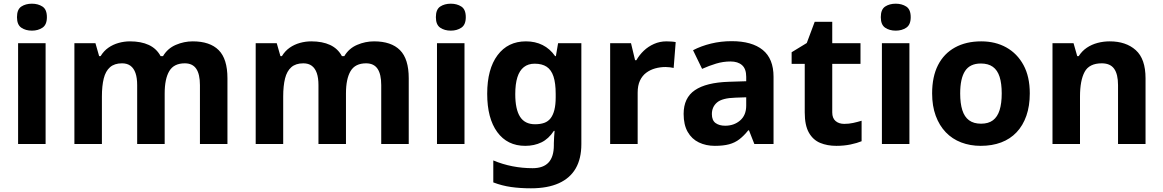

<svg xmlns="http://www.w3.org/2000/svg" viewBox="-20 -831 6300 1040"><path d="M227 -597V-51H78V-597ZM153 -811Q186 -811 210 -795.5Q234 -780 234 -738Q234 -697 210 -681Q186 -665 153 -665Q119 -665 95.5 -681Q72 -697 72 -738Q72 -780 95.5 -795.5Q119 -811 153 -811Z M1024 -607Q1117 -607 1164.5 -559.5Q1212 -512 1212 -407V-51H1063V-370Q1063 -429 1043 -458.5Q1023 -488 981 -488Q922 -488 897 -446Q872 -404 872 -325V-51H723V-370Q723 -409 714 -435Q705 -461 687 -474.5Q669 -488 641 -488Q600 -488 576 -467Q552 -446 542 -406Q532 -366 532 -308V-51H383V-597H497L517 -527H525Q542 -555 567 -572.5Q592 -590 622.5 -598.5Q653 -607 684 -607Q744 -607 786 -587.5Q828 -568 850 -527H863Q888 -569 932.5 -588Q977 -607 1024 -607Z M2006 -607Q2099 -607 2146.5 -559.5Q2194 -512 2194 -407V-51H2045V-370Q2045 -429 2025 -458.5Q2005 -488 1963 -488Q1904 -488 1879 -446Q1854 -404 1854 -325V-51H1705V-370Q1705 -409 1696 -435Q1687 -461 1669 -474.5Q1651 -488 1623 -488Q1582 -488 1558 -467Q1534 -446 1524 -406Q1514 -366 1514 -308V-51H1365V-597H1479L1499 -527H1507Q1524 -555 1549 -572.5Q1574 -590 1604.5 -598.5Q1635 -607 1666 -607Q1726 -607 1768 -587.5Q1810 -568 1832 -527H1845Q1870 -569 1914.5 -588Q1959 -607 2006 -607Z M2496 -597V-51H2347V-597ZM2422 -811Q2455 -811 2479 -795.5Q2503 -780 2503 -738Q2503 -697 2479 -681Q2455 -665 2422 -665Q2388 -665 2364.5 -681Q2341 -697 2341 -738Q2341 -780 2364.5 -795.5Q2388 -811 2422 -811Z M2829 -607Q2879 -607 2919 -587Q2959 -567 2987 -527H2991L3003 -597H3129V-50Q3129 28 3098.5 81Q3068 134 3007 161.5Q2946 189 2856 189Q2798 189 2748.5 182Q2699 175 2652 157V38Q2702 59 2755.5 69.5Q2809 80 2865 80Q2923 80 2951.5 49Q2980 18 2980 -44V-55Q2980 -72 2981.5 -90Q2983 -108 2984 -122H2980Q2952 -79 2913 -60Q2874 -41 2825 -41Q2728 -41 2673.5 -115.5Q2619 -190 2619 -323Q2619 -457 2675 -532Q2731 -607 2829 -607ZM2876 -486Q2841 -486 2817.5 -467.5Q2794 -449 2782.5 -412.5Q2771 -376 2771 -321Q2771 -239 2797 -198.5Q2823 -158 2878 -158Q2907 -158 2928 -165.5Q2949 -173 2962.5 -190.5Q2976 -208 2983 -236Q2990 -264 2990 -304V-322Q2990 -381 2978 -417Q2966 -453 2941 -469.5Q2916 -486 2876 -486Z M3590 -607Q3601 -607 3616 -606Q3631 -605 3640 -603L3629 -463Q3622 -465 3608.5 -466.5Q3595 -468 3585 -468Q3556 -468 3529 -460.5Q3502 -453 3480.5 -437Q3459 -421 3446.5 -394.5Q3434 -368 3434 -329V-51H3285V-597H3398L3420 -505H3427Q3443 -533 3467 -556Q3491 -579 3522.5 -593Q3554 -607 3590 -607Z M3943 -608Q4053 -608 4111.5 -560.5Q4170 -513 4170 -415V-51H4066L4037 -125H4033Q4010 -96 3985.5 -77Q3961 -58 3929.5 -49.5Q3898 -41 3852 -41Q3804 -41 3765.5 -59.5Q3727 -78 3705 -116.5Q3683 -155 3683 -214Q3683 -301 3744 -342.5Q3805 -384 3927 -388L4022 -391V-415Q4022 -458 3999.5 -478Q3977 -498 3937 -498Q3897 -498 3859 -486.5Q3821 -475 3783 -458L3734 -559Q3778 -582 3831.5 -595Q3885 -608 3943 -608ZM3964 -302Q3892 -300 3864 -276Q3836 -252 3836 -213Q3836 -179 3856 -164.5Q3876 -150 3908 -150Q3956 -150 3989 -178.5Q4022 -207 4022 -259V-304Z M4553 -160Q4578 -160 4601 -165Q4624 -170 4647 -177V-66Q4623 -56 4587.5 -48.5Q4552 -41 4510 -41Q4461 -41 4422.5 -57Q4384 -73 4361.5 -112.5Q4339 -152 4339 -222V-485H4268V-548L4350 -598L4393 -713H4488V-597H4641V-485H4488V-222Q4488 -191 4506 -175.5Q4524 -160 4553 -160Z M4906 -597V-51H4757V-597ZM4832 -811Q4865 -811 4889 -795.5Q4913 -780 4913 -738Q4913 -697 4889 -681Q4865 -665 4832 -665Q4798 -665 4774.5 -681Q4751 -697 4751 -738Q4751 -780 4774.5 -795.5Q4798 -811 4832 -811Z M5558 -325Q5558 -257 5539.5 -204Q5521 -151 5486.5 -114.5Q5452 -78 5403 -59.5Q5354 -41 5292 -41Q5235 -41 5186.5 -59.5Q5138 -78 5103 -114.5Q5068 -151 5048.5 -204Q5029 -257 5029 -325Q5029 -416 5061 -478.5Q5093 -541 5153 -574Q5213 -607 5295 -607Q5372 -607 5431 -574Q5490 -541 5524 -478.5Q5558 -416 5558 -325ZM5181 -325Q5181 -271 5192.5 -234.5Q5204 -198 5229 -179.5Q5254 -161 5294 -161Q5334 -161 5358.5 -179.5Q5383 -198 5394.5 -234.5Q5406 -271 5406 -325Q5406 -379 5394.5 -415Q5383 -451 5358 -469Q5333 -487 5293 -487Q5234 -487 5207.5 -446.5Q5181 -406 5181 -325Z M5991 -607Q6079 -607 6132 -559.5Q6185 -512 6185 -407V-51H6036V-370Q6036 -429 6015 -458.5Q5994 -488 5948 -488Q5880 -488 5855 -441.5Q5830 -395 5830 -308V-51H5681V-597H5795L5815 -527H5823Q5841 -555 5867 -572.5Q5893 -590 5925 -598.5Q5957 -607 5991 -607Z"/></svg>

Font: Noto Sans Tamil UI
Style: Regular
Weight: 400
Designer: Jelle Bosma - Monotype Design Team
Foundry: Monotype Imaging Inc.
Version: Version 2.004